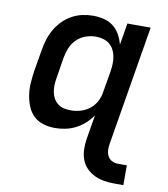

<svg xmlns="http://www.w3.org/2000/svg" viewBox="-83 -598 766 878"><g transform="rotate(10 300.0 -158.5)"><path d="M549 211H507Q482 211 458.5 207Q435 203 414 193Q393 183 377 166.5Q361 150 353 128.5Q345 107 344 82.5Q343 58 347 33L366 -81Q352 -60 332.5 -42.5Q313 -25 290.5 -13.5Q268 -2 243.5 3Q219 8 195 8Q167 8 140.5 0Q114 -8 95.5 -26Q77 -44 67 -69Q57 -94 53 -121Q49 -148 51 -176Q53 -204 57 -232L74 -332Q78 -357 85.5 -381.5Q93 -406 106 -429Q119 -452 138 -471.5Q157 -491 180.5 -504Q204 -517 229 -522.5Q254 -528 279 -528Q305 -528 329.5 -522Q354 -516 373 -501Q392 -486 404 -464.5Q416 -443 422 -419L439 -520H547L455 33Q452 49 452.5 64Q453 79 459.5 92Q466 105 479 112Q492 119 507 119H549ZM253 -84Q275 -84 297.5 -90.5Q320 -97 339 -111.5Q358 -126 369.5 -147.5Q381 -169 384 -191L401 -291Q404 -309 404.5 -326.5Q405 -344 402 -360.5Q399 -377 391.5 -391.5Q384 -406 371 -416.5Q358 -427 341.5 -431.5Q325 -436 307 -436Q285 -436 261.5 -428Q238 -420 220 -402.5Q202 -385 192.5 -362.5Q183 -340 179 -317L163 -217Q160 -200 159.5 -184Q159 -168 162 -152.5Q165 -137 172.5 -123.5Q180 -110 192.5 -100.5Q205 -91 220.5 -87.5Q236 -84 253 -84Z"/></g></svg>

Font: Iosevka SS04 Semibold Extended
Style: Italic
Weight: 600
Width: 7
Italic angle: -9°
Monospace: yes
Designer: Belleve Invis
Foundry: Belleve Invis
Version: Version 19.0.0; ttfautohint (v1.8.4)